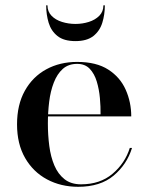

<svg xmlns="http://www.w3.org/2000/svg" viewBox="-20 -708 568 738"><path d="M280.5 10Q214 10 160.8 -18.5Q107.5 -47 76.5 -100.8Q45.5 -154.5 45.5 -230Q45.5 -305.5 75.5 -359.2Q105.5 -413 157.8 -441.5Q210 -470 276.5 -470Q350.5 -470 396.2 -440.5Q442 -411 463.2 -363Q484.5 -315 484.5 -260.5H112.5V-268.5H366.5Q367 -297.5 364 -331Q361 -364.5 352 -394.5Q343 -424.5 325 -443.5Q307 -462.5 276.5 -462.5Q243 -462.5 221.2 -443Q199.5 -423.5 186.8 -390.5Q174 -357.5 169 -316.8Q164 -276 164 -233Q164 -188.5 169.5 -146.8Q175 -105 189 -72Q203 -39 228 -19.2Q253 0.5 291.5 0.5Q364.5 0.5 412.5 -40Q460.5 -80.5 479 -139.5H487.5Q468 -76 416.8 -33Q365.5 10 280.5 10ZM270 -550Q225.5 -550 201 -569.5Q176.5 -589 167 -620.5Q157.5 -652 157.5 -687.5H162.5Q162.5 -663.5 178 -647.5Q193.5 -631.5 218.2 -623.8Q243 -616 270 -616Q297 -616 321.5 -623.8Q346 -631.5 361.8 -647.5Q377.5 -663.5 377.5 -687.5H383Q383 -652 373.2 -620.5Q363.5 -589 338.8 -569.5Q314 -550 270 -550Z"/></svg>

Font: BodoniModa_28ptMedium
Style: Regular
Weight: 500
Designer: Owen Earl
Foundry: indestructible type
Version: Version 2.004